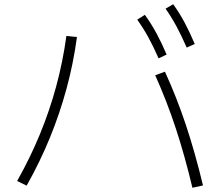

<svg xmlns="http://www.w3.org/2000/svg" viewBox="-20 -875 1040 908"><path d="M890 13Q854 -138 811.5 -267.5Q769 -397 714 -519L760 -536Q816 -414 859.5 -283Q903 -152 940 2ZM61 -19Q124 -131 169.5 -242Q215 -353 246 -467.5Q277 -582 294 -705L344 -700Q327 -575 295 -457Q263 -339 216.5 -225Q170 -111 106 3ZM730 -599Q705 -656 681 -699.5Q657 -743 629 -782L665 -805Q696 -762 720.5 -716.5Q745 -671 768 -617ZM863 -650Q838 -707 814.5 -750.5Q791 -794 763 -834L799 -855Q830 -812 854 -766.5Q878 -721 901 -667Z"/></svg>

Font: M PLUS 1 Code Light
Style: Regular
Weight: 300
Designer: Coji Morishita
Foundry: UNDERFOREST DESIGN
Version: Version 1.002